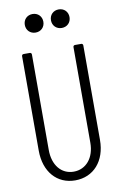

<svg xmlns="http://www.w3.org/2000/svg" viewBox="-99 -956 643 1019"><g transform="rotate(-10 223.0 -446.5)"><path d="M151 -801C180 -801 201 -822 201 -851C201 -880 180 -901 151 -901C122 -901 101 -880 101 -851C101 -822 122 -801 151 -801ZM292 -801C321 -801 342 -822 342 -851C342 -880 321 -901 292 -901C263 -901 242 -880 242 -851C242 -822 263 -801 292 -801ZM222 8C321 8 388 -67 388 -181V-690C388 -696 384 -700 378 -700H345C339 -700 335 -696 335 -690V-175C335 -94 289 -39 222 -39C155 -39 111 -94 111 -175V-690C111 -696 107 -700 101 -700H68C62 -700 58 -696 58 -690V-181C58 -67 124 8 222 8Z"/></g></svg>

Font: Barlow Condensed Light
Style: Regular
Weight: 300
Width: 3
Designer: Jeremy Tribby
Foundry: Tribby Type
Version: Version 1.422;hotconv 1.0.109;makeotfexe 2.5.65596